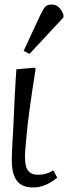

<svg xmlns="http://www.w3.org/2000/svg" viewBox="-20 -811 314 845"><path d="M125 14Q101 14 84 7Q67 0 55.5 -14Q44 -28 38 -50.5Q32 -73 32 -104Q32 -109 32 -116.5Q32 -124 32.5 -134.5Q33 -145 33.5 -158.5Q34 -172 35 -188Q36 -204 37 -222Q38 -240 39 -260Q40 -280 41 -302.5Q42 -325 43 -349Q44 -373 45.5 -398.5Q47 -424 48.5 -451Q50 -478 52 -506L130 -513L137 -509Q129 -460 122 -412.5Q115 -365 109 -320.5Q103 -276 99 -236.5Q95 -197 92.5 -167Q90 -137 90 -118Q90 -96 94.5 -79Q99 -62 111.5 -52Q124 -42 147 -42Q167 -42 182 -46.5Q197 -51 215 -61L232 -29Q216 -16 199.5 -6.5Q183 3 164.5 8.5Q146 14 125 14ZM110 -574 84 -587 159 -748Q170 -771 179 -781Q188 -791 206 -791Q226 -791 238 -780Q250 -769 259 -747V-734Z"/></svg>

Font: Literata Light
Style: Italic
Weight: 300
Italic angle: -2°
Designer: Latin by Veronika Burian and Jose Scaglione. Greek by Irene Vlachou. Cyrillic by Vera Evstafieva
Foundry: TypeTogether
Version: Version 3.103;gftools[0.9.29]